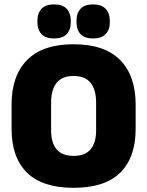

<svg xmlns="http://www.w3.org/2000/svg" viewBox="-20 -860 687 896"><path d="M323.5 16.5Q178 16.5 106 -54.2Q34 -125 34 -259V-372Q34 -506.5 106.5 -580Q179 -653.5 323.5 -653.5Q468 -653.5 540.5 -580Q613 -506.5 613 -372V-259Q613 -125 541 -54.2Q469 16.5 323.5 16.5ZM323.5 -132.5Q377 -132.5 402.8 -163.2Q428.5 -194 428.5 -250V-381.5Q428.5 -441.5 402.8 -473.5Q377 -505.5 323.5 -505.5Q270 -505.5 244.2 -473.5Q218.5 -441.5 218.5 -381.5V-250Q218.5 -194 244.2 -163.2Q270 -132.5 323.5 -132.5ZM232 -680.5Q193 -680.5 173.8 -700.8Q154.5 -721 154.5 -757.5V-761.5Q154.5 -798.5 173.8 -819Q193 -839.5 232 -839.5Q272 -839.5 291.2 -819Q310.5 -798.5 310.5 -761.5V-757.5Q310.5 -721 291.2 -700.8Q272 -680.5 232 -680.5ZM414.5 -680.5Q375 -680.5 356 -700.8Q337 -721 337 -757.5V-761.5Q337 -798.5 356 -819Q375 -839.5 414.5 -839.5Q453.5 -839.5 473 -819Q492.5 -798.5 492.5 -761.5V-757.5Q492.5 -721 473 -700.8Q453.5 -680.5 414.5 -680.5Z"/></svg>

Font: Anek Devanagari ExtraBold
Style: Regular
Weight: 800
Designer: Kailash Malviya (Devanagari) & Yesha Goshar (Latin)
Foundry: Ek Type
Version: Version 1.003